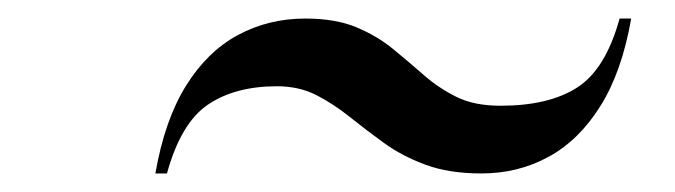

<svg xmlns="http://www.w3.org/2000/svg" viewBox="-20 -530 728 207"><path d="M499 -343Q464 -343 438.5 -352.5Q413 -362 393.8 -376Q374.5 -390 357 -404Q339.5 -418 321 -427.5Q302.5 -437 278.5 -437Q233.5 -437 204.2 -417.2Q175 -397.5 160 -343H147.5Q157.5 -400.5 180.5 -437.5Q203.5 -474.5 236.5 -492.2Q269.5 -510 309 -510Q342 -510 364.5 -500.5Q387 -491 404 -477Q421 -463 437 -449Q453 -435 472.2 -425.5Q491.5 -416 519.5 -416Q572 -416 602.5 -435.8Q633 -455.5 648 -510H660.5Q650.5 -452.5 627.2 -415.5Q604 -378.5 571.2 -360.8Q538.5 -343 499 -343Z"/></svg>

Font: Bodoni Moda 18pt
Style: Italic
Weight: 400
Italic angle: -13°
Designer: Owen Earl
Foundry: indestructible type
Version: Version 2.005